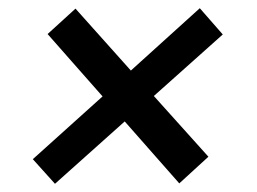

<svg xmlns="http://www.w3.org/2000/svg" viewBox="-20 -479 626 468"><path d="M60 -91 230 -244 96 -396 164 -458 299 -307 467 -459 523 -395 355 -245 488 -97 417 -32 284 -183 114 -31Z"/></svg>

Font: Andada Pro
Style: Bold Italic
Weight: 700
Italic angle: -7°
Designer: Carolina Giovagnoli
Foundry: Huerta Tipografica
Version: Version 3.005; ttfautohint (v1.8.4)